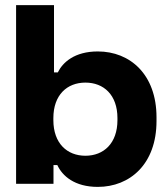

<svg xmlns="http://www.w3.org/2000/svg" viewBox="-20 -720 654 752"><path d="M43 0H189.5V-73.5H204.5C224 -31 272 12 363 12C489 12 593 -77.5 593 -246V-260.5C593 -428.5 489.5 -518.5 363 -518.5C272 -518.5 225.5 -475.5 206.5 -436.5H191.5V-700H43ZM314.5 -110C243 -110 189 -158.5 189 -249.5V-257.5C189 -348.5 243 -396.5 314.5 -396.5C386 -396.5 440 -348.5 440 -257.5V-249.5C440 -158.5 386 -110 314.5 -110Z"/></svg>

Font: MCL Standard Bold
Style: Regular
Weight: 700
Designer: Květoslav Bartoš
Foundry: Florian Karsten
Version: Version 1.001;Glyphs 3.2.3 (3260)